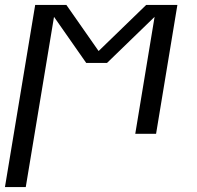

<svg xmlns="http://www.w3.org/2000/svg" viewBox="-24 -540 794 775"><path d="M-4 215 118 -520H244L374 -334L566 -520H692L606 0H522L600 -472L408 -286H324L194 -472L80 215Z"/></svg>

Font: Iosevka Plex Etoile
Style: Italic
Weight: 400
Italic angle: -9°
Designer: Belleve Invis
Foundry: Belleve Invis
Version: Version 25.1.1; ttfautohint (v1.8.4)